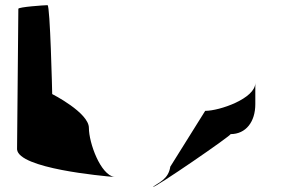

<svg xmlns="http://www.w3.org/2000/svg" viewBox="-20 -723 1086 743"><path d="M46 -145C52 -71 376 -42 423 -38C369 -46 324 -170 324 -228C324 -287 182 -359 182 -359C182 -366 174 -703 164 -703C153 -703 51 -696 51 -689ZM423 -38H429ZM572 0C572 10 883 -204 872 -204C932 -204 968 -252 968 -320V-402C968 -342 830 -294 774 -294L639 -78C632 -30 596 -18 572 0Z"/></svg>

Font: Ampere
Style: Regular
Weight: 400
Version: Version 1